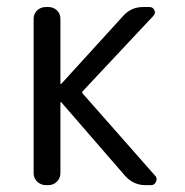

<svg xmlns="http://www.w3.org/2000/svg" viewBox="-20 -540 540 560"><path d="M114.3 0Q99.6 0 88.9 -9.8Q78.1 -19.5 78.1 -35.2V-485.4Q78.1 -500 88.4 -509.8Q98.6 -519.5 114.3 -519.5H121.1Q135.7 -519.5 146 -509.8Q156.2 -500 156.2 -485.4V-295.9Q156.2 -294.9 157.2 -294.9L159.2 -295.9L339.8 -494.1Q363.3 -520.5 400.4 -519.5H416Q425.8 -519.5 430.2 -510.7Q434.6 -502 427.7 -494.1L221.7 -274.4Q217.8 -270.5 221.7 -266.6L432.6 -27.3Q439.5 -20.5 435.1 -10.3Q430.7 0 420.9 0H404.3Q369.1 0 344.7 -27.3L159.2 -241.2Q158.2 -242.2 157.2 -242.2Q156.2 -242.2 156.2 -241.2V-35.2Q156.2 -20.5 146 -10.3Q135.7 0 121.1 0Z"/></svg>

Font: Rounded-L Mgen+ 2m regular
Style: Regular
Weight: 400
Designer: [Source Han Sans]
Ryoko NISHIZUKA  (kana & ideographs); Paul D. Hunt (Latin, Greek & Cyrillic); Wenlong ZHANG  (bopomofo
Version: Version 1.059.20150602